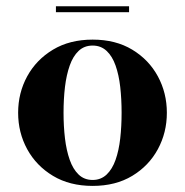

<svg xmlns="http://www.w3.org/2000/svg" viewBox="-20 -600 607 630"><path d="M284 10Q208.5 10 153.8 -23Q99 -56 69.2 -110.5Q39.5 -165 39.5 -230Q39.5 -295 69.2 -349.5Q99 -404 153.8 -437Q208.5 -470 284 -470Q359.5 -470 414 -437Q468.5 -404 498 -349.5Q527.5 -295 527.5 -230Q527.5 -165 498 -110.5Q468.5 -56 414 -23Q359.5 10 284 10ZM284 -9.5Q311 -9.5 329.8 -27.2Q348.5 -45 359.2 -75.5Q370 -106 374.5 -145.8Q379 -185.5 379 -230Q379 -275 374.5 -314.8Q370 -354.5 359.2 -385Q348.5 -415.5 329.8 -433Q311 -450.5 284 -450.5Q256.5 -450.5 238 -433Q219.5 -415.5 208.8 -385Q198 -354.5 193.2 -314.8Q188.5 -275 188.5 -230Q188.5 -185.5 193.2 -145.8Q198 -106 208.8 -75.5Q219.5 -45 238 -27.2Q256.5 -9.5 284 -9.5ZM163.5 -560V-579.5H403.5V-560Z"/></svg>

Font: Bodoni Moda 11pt
Style: Bold
Weight: 700
Designer: Owen Earl
Foundry: indestructible type
Version: Version 2.004